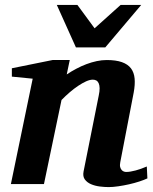

<svg xmlns="http://www.w3.org/2000/svg" viewBox="-20 -742 618 774"><path d="M574.2 -22.9Q561 -16.6 541.5 -10.3Q522 -3.9 500.2 1Q478.5 5.9 456.8 9Q435.1 12.2 418 12.2Q401.4 12.2 382.1 9.8Q362.8 7.3 346.9 0.5Q331.1 -6.3 322 -18.6Q313 -30.8 316.9 -50.8L377.9 -356Q381.8 -374 381.6 -386.5Q381.3 -398.9 377.7 -406.7Q374 -414.6 367.9 -417.7Q361.8 -420.9 354 -420.9Q342.3 -420.9 327.1 -414.1Q312 -407.2 295.2 -396Q278.3 -384.8 261 -369.9Q243.7 -355 228 -338.9L157.2 0H23.9L111.8 -424.8L27.8 -433.1V-466.8L191.9 -500H261.2L249 -441.9Q267.1 -454.1 287.4 -464.8Q307.6 -475.6 328.4 -483.4Q349.1 -491.2 369.9 -495.6Q390.6 -500 410.2 -500Q447.3 -500 471.4 -491.5Q495.6 -482.9 508.1 -466.3Q520.5 -449.7 522.7 -425.3Q524.9 -400.9 519 -369.1L464.8 -87.9Q462.4 -75.7 464.6 -68.1Q466.8 -60.5 470.9 -56.2Q475.1 -51.8 480 -50.3Q484.9 -48.8 488.8 -48.8Q504.4 -48.8 526.9 -54.9Q549.3 -61 571.8 -70.8ZM404.3 -550.8H286.1L209 -722.2H292L361.3 -627.9L466.3 -722.2H549.3Z"/></svg>

Font: Charis SIL
Style: Bold Italic
Weight: 700
Italic angle: -11°
Foundry: SIL International
Version: Version 4.112